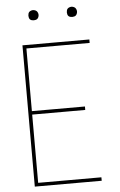

<svg xmlns="http://www.w3.org/2000/svg" viewBox="-60 -954 621 995"><g transform="rotate(-5 250.0 -456.0)"><path d="M80 0V-735H428V-717H99V-391H375V-373H99V-18H428V0ZM350 -859Q345 -859 339.5 -860.5Q334 -862 330.5 -865.5Q327 -869 325.5 -874.5Q324 -880 324 -885Q324 -890 325.5 -895.5Q327 -901 330.5 -904.5Q334 -908 339.5 -910Q345 -912 350 -912Q355 -912 360.5 -910Q366 -908 369.5 -904.5Q373 -901 375 -895.5Q377 -890 377 -885Q377 -880 375 -874.5Q373 -869 369.5 -865.5Q366 -862 360.5 -860.5Q355 -859 350 -859ZM150 -859Q145 -859 139.5 -860.5Q134 -862 130.5 -865.5Q127 -869 125.5 -874.5Q124 -880 124 -885Q124 -890 125.5 -895.5Q127 -901 130.5 -904.5Q134 -908 139.5 -910Q145 -912 150 -912Q155 -912 160.5 -910Q166 -908 169.5 -904.5Q173 -901 175 -895.5Q177 -890 177 -885Q177 -880 175 -874.5Q173 -869 169.5 -865.5Q166 -862 160.5 -860.5Q155 -859 150 -859Z"/></g></svg>

Font: Iosevka Curly Thin
Style: Regular
Weight: 100
Monospace: yes
Designer: Belleve Invis
Foundry: Belleve Invis
Version: Version 22.1.2; ttfautohint (v1.8.4)